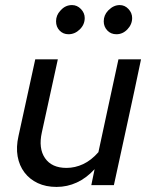

<svg xmlns="http://www.w3.org/2000/svg" viewBox="-20 -730 593 757"><path d="M43 0ZM208 -496 145 -208Q131 -145 157.5 -106.5Q184 -68 242 -68Q276 -68 308 -83Q340 -98 368 -130Q388 -222 407.5 -313.5Q427 -405 447 -496H536Q510 -371 483 -248Q456 -125 429 0H340Q343 -16 346.5 -31.5Q350 -47 353 -63Q321 -28 283 -10.5Q245 7 203 7Q161 7 129 -8Q97 -23 76.5 -50Q56 -77 49.5 -113.5Q43 -150 53 -194Q70 -270 86 -345Q102 -420 119 -496ZM250 -595Q229 -595 215 -609.5Q201 -624 201 -646Q201 -670 218 -688L220 -690Q238 -710 264 -710Q284 -710 299 -694.5Q314 -679 314 -659Q314 -633 294.5 -614Q275 -595 250 -595ZM439 -595Q417 -595 403 -610Q389 -625 389 -646Q389 -670 406 -688L408 -690Q428 -710 452 -710Q472 -710 486.5 -694.5Q501 -679 501 -659Q501 -634 482.5 -614.5Q464 -595 439 -595Z"/></svg>

Font: Rosa Sans
Style: Italic
Weight: 400
Italic angle: -12°
Designer: Pentagram / MCKL
Foundry: Pentagram / MCKL
Version: Version 1.005;September 16, 2019;FontCreator 11.5.0.2425 64-